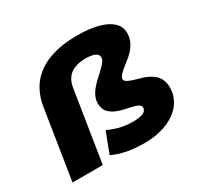

<svg xmlns="http://www.w3.org/2000/svg" viewBox="-153 -902 1137 1099"><g transform="rotate(-30 415.0 -352.5)"><path d="M508 11Q472 11 436 7.5Q400 4 365 -5Q330 -14 297 -29L349 -165Q401 -142 438.5 -135Q476 -128 510 -128Q544 -128 570 -136Q596 -144 599 -164Q602 -176 594.5 -184Q587 -192 568 -198.5Q549 -205 514 -212Q440 -226 409.5 -257.5Q379 -289 389 -345Q394 -363 405 -381.5Q416 -400 434.5 -419.5Q453 -439 479 -462Q505 -486 519 -502Q533 -518 535 -529Q539 -547 529.5 -557.5Q520 -568 501 -573Q482 -578 454 -578Q393 -578 355.5 -551.5Q318 -525 309 -468L235 0H35L107 -457Q121 -544 168 -601.5Q215 -659 293 -687.5Q371 -716 477 -716Q567 -716 627 -697.5Q687 -679 714.5 -644Q742 -609 731 -555Q727 -537 717 -518.5Q707 -500 689.5 -481Q672 -462 644 -441Q624 -426 610.5 -414Q597 -402 589 -393Q581 -384 579 -375Q577 -366 582.5 -358Q588 -350 607.5 -342Q627 -334 668 -323Q740 -304 769.5 -263.5Q799 -223 786 -155Q774 -103 735.5 -66Q697 -29 638 -9Q579 11 508 11Z"/></g></svg>

Font: Nunito Sans 7pt SemiExpanded Black
Style: Italic
Weight: 900
Width: 6
Italic angle: -9°
Designer: Vernon Adams
Foundry: Vernon Adams
Version: Version 3.101;gftools[0.9.27]